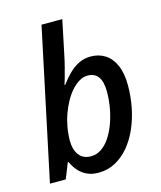

<svg xmlns="http://www.w3.org/2000/svg" viewBox="-115 -843 785 937"><g transform="rotate(-15 278.0 -375.0)"><path d="M267 10Q233 10 208 -2Q183 -14 166 -34Q149 -54 138 -78H134L103 0H23L184 -760H289L254 -592Q248 -562 240 -531Q232 -500 225.5 -477Q219 -454 216 -447H220Q241 -475 263.5 -497.5Q286 -520 313.5 -534Q341 -548 375 -548Q415 -548 446.5 -528.5Q478 -509 496.5 -468Q515 -427 515 -365Q515 -308 504 -253Q493 -198 472 -150.5Q451 -103 420.5 -67Q390 -31 351.5 -10.5Q313 10 267 10ZM253 -77Q280 -77 304 -93Q328 -109 347 -137Q366 -165 379.5 -201.5Q393 -238 400.5 -279Q408 -320 408 -362Q408 -412 390 -437Q372 -462 336 -462Q315 -462 294.5 -450Q274 -438 255.5 -417.5Q237 -397 221.5 -369.5Q206 -342 194.5 -310Q183 -278 177 -244Q171 -210 171 -176Q171 -132 191.5 -104.5Q212 -77 253 -77Z"/></g></svg>

Font: Noto Sans Display Medium
Style: Italic
Weight: 500
Italic angle: -12°
Designer: Monotype Design Team
Foundry: Monotype Imaging Inc.
Version: Version 2.003